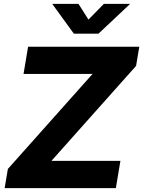

<svg xmlns="http://www.w3.org/2000/svg" viewBox="-20 -968 737 988"><path d="M3.9 0 20.5 -98.6 456.1 -587.4H101.1L124.5 -727.5H696.8L680.2 -628.9L244.6 -140.1H599.6L576.2 0ZM383.8 -948.2 435.1 -867.2 514.6 -948.2H648.4L647.9 -946.3L486.8 -794.9H359.9L250 -946.3L250.5 -948.2Z"/></svg>

Font: Inter 24pt ExtraBold
Style: Italic
Weight: 800
Italic angle: -9.3988°
Designer: Rasmus Andersson
Foundry: rsms
Version: Version 4.001;git-66647c0bb